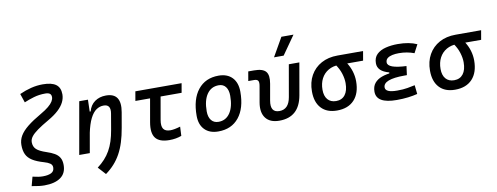

<svg xmlns="http://www.w3.org/2000/svg" viewBox="-77 -1219 4858 1877"><g transform="rotate(-10 2352.0 -280.5)"><path d="M236.8 233.9Q211.9 233.9 182.9 230.5Q153.8 227.1 111.8 219.2L135.7 129.4Q168.9 137.2 192.4 140.6Q215.8 144 236.8 144Q290.5 144 320.8 128.4Q351.1 112.8 351.1 75.7Q351.1 49.8 330.1 35.2Q309.1 20.5 271 9.8Q201.2 -10.3 159.7 -36.4Q118.2 -62.5 100.3 -100.3Q82.5 -138.2 82.5 -193.8Q82.5 -242.7 107.4 -284.9Q132.3 -327.1 185.5 -369.9Q238.8 -412.6 323.2 -460.9Q371.6 -488.8 401.6 -513.7Q431.6 -538.6 445.3 -561Q459 -583.5 459 -603.5Q459 -627.4 444.3 -638.4Q429.7 -649.4 398.9 -649.4Q338.4 -649.4 285.9 -634Q233.4 -618.7 188 -599.1L158.2 -687Q216.3 -713.4 274.2 -727.8Q332 -742.2 390.1 -742.2Q479 -742.2 521.2 -710.9Q563.5 -679.7 563.5 -612.8Q563.5 -573.7 544.9 -535.6Q526.4 -497.6 486.8 -460.7Q447.3 -423.8 383.8 -387.2Q314.9 -347.7 271.5 -316.7Q228 -285.6 207.5 -258.8Q187 -231.9 187 -203.1Q187 -159.2 215.1 -132.6Q243.2 -106 313.5 -83Q358.4 -68.4 390.1 -50Q421.9 -31.7 438.7 -3.4Q455.6 24.9 455.6 69.8Q455.6 151.9 397.9 192.9Q340.3 233.9 236.8 233.9Z M622.6 0 713.9 -517.6H800.3L796.9 -394L727.5 0ZM980 -527.3Q1058.6 -527.3 1089.4 -480.2Q1120.1 -433.1 1104 -340.3L1077.6 -189Q1064.5 -112.3 1044.9 -50.3Q1025.4 11.7 997.8 61.8Q970.2 111.8 933.3 152.8Q896.5 193.8 848.1 229L779.3 153.3Q820.3 122.6 851.8 88.1Q883.3 53.7 906.5 12.9Q929.7 -27.8 945.8 -77.6Q961.9 -127.4 972.2 -188L999 -344.2Q1006.8 -389.2 992.4 -411.9Q978 -434.6 940.9 -434.6Q901.4 -434.6 867.7 -411.6Q834 -388.7 806.9 -335.2Q779.8 -281.7 760.7 -190.4L785.2 -399.9H806.6Q822.3 -460.9 868.7 -494.1Q915 -527.3 980 -527.3Z M1517.1 9.8Q1418 9.8 1379.9 -40Q1341.8 -89.8 1360.4 -195.3L1417 -517.6H1521.5L1465.8 -200.2Q1455.1 -139.6 1473.9 -111.3Q1492.7 -83 1543 -83Q1580.1 -83 1642.1 -101.6L1637.7 -10.7Q1583 9.8 1517.1 9.8ZM1254.9 -424.8 1271 -517.6H1730L1713.9 -424.8Z M2002.9 9.8Q1916.5 9.8 1867.9 -39.8Q1819.3 -89.4 1819.3 -177.7Q1819.3 -342.8 1893.1 -435.1Q1966.8 -527.3 2097.7 -527.3Q2184.1 -527.3 2232.7 -476.6Q2281.2 -425.8 2281.2 -335Q2281.2 -172.4 2207.8 -81.3Q2134.3 9.8 2002.9 9.8ZM2021 -82.5Q2094.2 -82.5 2135.5 -143.8Q2176.8 -205.1 2176.8 -314Q2176.8 -370.6 2152.3 -402.6Q2127.9 -434.6 2083.5 -434.6Q2008.3 -434.6 1966.1 -373.5Q1923.8 -312.5 1923.8 -203.6Q1923.8 -146.5 1949.5 -114.5Q1975.1 -82.5 2021 -82.5Z M2608.9 9.8Q2516.1 9.8 2473.6 -45.9Q2431.2 -101.6 2448.2 -200.2L2475.6 -356.4Q2482.4 -394 2472.9 -409.4Q2463.4 -424.8 2433.1 -424.8H2375.5L2391.6 -517.6H2449.2Q2535.2 -517.6 2565.7 -481.4Q2596.2 -445.3 2581.1 -361.3L2552.7 -200.2Q2532.2 -83 2625 -83Q2718.3 -83 2738.8 -200.2L2794.4 -517.6H2898.9L2843.3 -200.2Q2806.2 9.8 2608.9 9.8ZM2663.6 -609.4 2769.5 -794.9H2889.6L2759.3 -609.4Z M3181.2 9.8Q3081.1 9.8 3025.9 -49.3Q2970.7 -108.4 2970.7 -215.8Q2970.7 -307.1 3009 -375.2Q3047.4 -443.4 3116.5 -481.2Q3185.5 -519 3277.8 -519H3531.7L3515.6 -426.3H3277.8Q3216.8 -426.3 3171.1 -399.9Q3125.5 -373.5 3100.3 -325.7Q3075.2 -277.8 3075.2 -213.9Q3075.2 -151.9 3105 -117.4Q3134.8 -83 3188.5 -83Q3246.1 -83 3277.6 -124Q3309.1 -165 3309.1 -240.2Q3309.1 -284.2 3293.5 -334.7Q3277.8 -385.3 3242.7 -434.6H3353Q3383.8 -388.2 3398.7 -338.9Q3413.6 -289.6 3413.6 -240.2Q3413.6 -121.1 3352.8 -55.7Q3292 9.8 3181.2 9.8Z M3773.9 9.8Q3572.3 9.8 3572.3 -107.4Q3572.3 -159.7 3598.9 -191.9Q3625.5 -224.1 3671.1 -240.7Q3716.8 -257.3 3773.9 -261.7L3924.3 -300.8L3912.6 -212.4H3887.2Q3834.5 -212.4 3795.2 -207.3Q3755.9 -202.1 3729.7 -192.1Q3703.6 -182.1 3690.4 -167Q3677.2 -151.9 3677.2 -131.8Q3677.2 -80.1 3793.5 -80.1Q3854.5 -80.1 3896.2 -87.6Q3938 -95.2 3970.7 -102.1L3980 -13.7Q3939 -2.9 3887 3.4Q3835 9.8 3773.9 9.8ZM3737.8 -212.4 3748 -268.6Q3634.3 -298.3 3634.3 -378.9Q3634.3 -434.6 3667.5 -467Q3700.7 -499.5 3755.9 -513.4Q3811 -527.3 3876.5 -527.3Q3989.7 -527.3 4066.4 -492.2L4023.4 -410.6Q3953.1 -437.5 3871.6 -437.5Q3836.9 -437.5 3806.6 -431.2Q3776.4 -424.8 3757.8 -409.9Q3739.3 -395 3739.3 -368.7Q3739.3 -338.9 3785.6 -321.8Q3832 -304.7 3924.3 -300.8L3912.6 -212.4Z M4353 9.8Q4252.9 9.8 4197.8 -49.3Q4142.6 -108.4 4142.6 -215.8Q4142.6 -307.1 4180.9 -375.2Q4219.2 -443.4 4288.3 -481.2Q4357.4 -519 4449.7 -519H4703.6L4687.5 -426.3H4449.7Q4388.7 -426.3 4343 -399.9Q4297.4 -373.5 4272.2 -325.7Q4247.1 -277.8 4247.1 -213.9Q4247.1 -151.9 4276.9 -117.4Q4306.6 -83 4360.4 -83Q4418 -83 4449.5 -124Q4481 -165 4481 -240.2Q4481 -284.2 4465.3 -334.7Q4449.7 -385.3 4414.6 -434.6H4524.9Q4555.7 -388.2 4570.6 -338.9Q4585.4 -289.6 4585.4 -240.2Q4585.4 -121.1 4524.7 -55.7Q4463.9 9.8 4353 9.8Z"/></g></svg>

Font: Cascadia Mono NF
Style: Italic
Weight: 400
Italic angle: -10°
Monospace: yes
Designer: Aaron Bell
Foundry: Saja Typeworks
Version: Version 2404.023